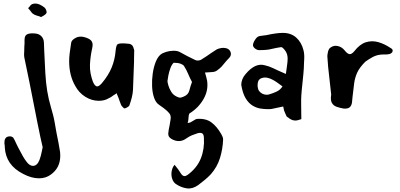

<svg xmlns="http://www.w3.org/2000/svg" viewBox="-20 -629 2248 1080"><path d="M211 -533Q207 -535 201.5 -537Q196 -539 188 -541Q173 -545 165 -552Q161 -554 158 -558.5Q155 -563 151 -568Q147 -573 143.5 -577Q140 -581 138 -583Q143 -587 151 -598Q159 -609 180 -609Q201 -609 230 -587Q236 -582 240 -571.5Q244 -561 241 -555Q238 -549 227 -542ZM199 374Q157 374 110 349Q13 300 7 201Q7 197 7 193.5Q7 190 6 186Q5 182 5 179Q5 176 5 172Q5 138 36 138Q47 138 55 146Q58 150 62.5 159.5Q67 169 74 184L83 202Q112 259 128 279Q146 304 165 304Q189 304 202 271Q210 250 216 219L220 199Q215 179 207 141.5Q199 104 188 49L182 18Q162 -86 146 -164.5Q130 -243 119 -295Q114 -315 116 -335L117 -370Q118 -375 118 -384Q118 -393 118 -404Q118 -429 132.5 -436Q147 -443 173 -441Q198 -440 212 -426Q226 -412 227 -390L229 -339Q232 -271 235 -217.5Q238 -164 245.5 -117.5Q253 -71 267 -24Q273 -4 278.5 17.5Q284 39 288 62Q292 85 294.5 99.5Q297 114 298 119Q304 149 308.5 171.5Q313 194 315 209Q317 217 318 226.5Q319 236 319 247Q319 315 266 353Q238 374 199 374Z M680 -19Q678 -19 671.5 -25.5Q665 -32 662 -37Q658 -45 654.5 -56Q651 -67 646 -80L638 -99L636 -105L633 -102L617 -92Q611 -87 604.5 -83Q598 -79 591 -76Q568 -62 536 -62Q496 -62 460 -84.5Q424 -107 403 -146Q369 -205 369 -285Q369 -305 372 -330Q375 -355 380 -386Q381 -401 399 -412Q415 -423 434 -423Q445 -423 455 -420Q480 -413 490.5 -403Q501 -393 501 -376Q501 -369 498 -355Q488 -310 486 -265Q485 -240 489.5 -216.5Q494 -193 502 -171Q513 -143 527 -143Q537 -143 553 -161Q590 -205 608 -249Q626 -293 630 -340Q633 -372 640 -379Q643 -382 653 -384Q658 -385 664.5 -385Q671 -385 679 -385Q697 -384 707 -382.5Q717 -381 723.5 -374Q730 -367 735 -347L734 -300Q734 -293 734 -281.5Q734 -270 733 -256L728 -122Q726 -86 707 -34Q705 -31 696 -25.5Q687 -20 680 -19Z M1095 412Q1063 435 1031 430.5Q999 426 969 406Q955 396 948.5 376.5Q942 357 945.5 335Q949 313 962 298Q973 311 982.5 324Q992 337 999 349Q1008 361 1016.5 361.5Q1025 362 1035 355Q1088 316 1109.5 262.5Q1131 209 1127 145Q1126 125 1116 120.5Q1106 116 1090 121Q1074 126 1059.5 132Q1045 138 1032 147Q1010 164 987.5 164.5Q965 165 944 152Q925 141 926.5 121.5Q928 102 934 76Q937 56 939.5 43Q942 30 938.5 19.5Q935 9 920 -5Q905 -19 874 -40Q856 -52 846.5 -80Q837 -108 835.5 -143.5Q834 -179 839 -214.5Q844 -250 855 -278.5Q866 -307 882 -321Q894 -331 914 -337Q934 -343 955 -343.5Q976 -344 990 -337Q1012 -325 1033.5 -313.5Q1055 -302 1077 -292Q1084 -288 1094 -288.5Q1104 -289 1111 -293Q1131 -305 1143 -313.5Q1155 -322 1167.5 -330.5Q1180 -339 1199 -351Q1209 -356 1222.5 -358.5Q1236 -361 1246 -359Q1269 -356 1276.5 -337.5Q1284 -319 1269 -303Q1254 -288 1245 -276.5Q1236 -265 1227 -255Q1218 -245 1200 -232Q1189 -224 1170.5 -223.5Q1152 -223 1133 -221Q1136 -210 1139.5 -198.5Q1143 -187 1145 -175Q1153 -121 1125 -72Q1097 -23 1049 7Q1043 10 1041.5 21Q1040 32 1039.5 43.5Q1039 55 1035 61Q1042 64 1052 59Q1062 54 1071.5 47.5Q1081 41 1087 40Q1137 36 1168.5 59Q1200 82 1225 126Q1229 133 1232 140.5Q1235 148 1235 156Q1233 209 1217.5 259.5Q1202 310 1166 351Q1151 367 1132.5 382.5Q1114 398 1095 412ZM973 -86Q986 -80 992 -79.5Q998 -79 1014 -86Q1039 -96 1045 -120Q1051 -144 1060 -168Q1048 -190 1038.5 -213Q1029 -236 1015 -258Q1009 -266 994.5 -271Q980 -276 957 -276Q946 -266 938.5 -245.5Q931 -225 927 -204.5Q923 -184 922 -173Q922 -166 927 -148.5Q932 -131 943 -113Q954 -95 973 -86Z M1641 49Q1626 49 1610 39Q1605 35 1601.5 32.5Q1598 30 1596 29Q1592 28 1586 12L1578 -7L1573 -30Q1545 -24 1528.5 -20.5Q1512 -17 1507 -16Q1500 -15 1494.5 -15Q1489 -15 1485 -15Q1467 -15 1444.5 -18.5Q1422 -22 1400 -35.5Q1378 -49 1361.5 -76.5Q1345 -104 1337 -152Q1338 -186 1362 -213Q1416 -277 1469 -262Q1492 -257 1515 -246Q1527 -240 1545 -232Q1563 -224 1588 -213L1592 -241Q1599 -289 1598 -299Q1598 -327 1583 -346Q1568 -365 1561 -364Q1548 -362 1535 -359.5Q1522 -357 1509 -354Q1485 -347 1438 -347Q1426 -347 1414 -356.5Q1402 -366 1403 -378Q1406 -395 1421 -414Q1431 -426 1446 -427Q1456 -429 1463.5 -429.5Q1471 -430 1477 -431Q1508 -438 1531.5 -441Q1555 -444 1571 -444Q1617 -444 1646.5 -417.5Q1676 -391 1687 -347Q1693 -325 1691 -293Q1690 -285 1690 -273Q1690 -261 1689 -245Q1688 -232 1686.5 -213Q1685 -194 1682 -168Q1679 -143 1677.5 -124.5Q1676 -106 1675 -93Q1674 -84 1674 -70.5Q1674 -57 1674 -40L1675 41Q1654 49 1641 49ZM1481 -96Q1483 -96 1486.5 -96.5Q1490 -97 1494 -98Q1518 -105 1537.5 -114.5Q1557 -124 1569 -143Q1533 -171 1510.5 -182Q1488 -193 1470 -193Q1463 -193 1453 -190Q1443 -187 1438 -181Q1429 -171 1429 -150Q1429 -132 1436 -119Q1453 -96 1481 -96Z M1915 -18Q1891 -22 1873 -28.5Q1855 -35 1846.5 -51Q1838 -67 1843 -97Q1838 -149 1831.5 -200.5Q1825 -252 1822 -303Q1820 -319 1825 -338Q1830 -357 1840 -362Q1858 -375 1880.5 -370Q1903 -365 1919 -345Q1934 -326 1946 -324.5Q1958 -323 1973 -341Q2004 -381 2038.5 -391.5Q2073 -402 2108 -392Q2143 -382 2177 -359Q2191 -352 2188.5 -341Q2186 -330 2171 -325Q2158 -322 2142.5 -322.5Q2127 -323 2116 -321Q2094 -318 2073.5 -306.5Q2053 -295 2035 -282Q2002 -249 1989 -220Q1976 -191 1972 -159Q1968 -127 1963 -84Q1962 -69 1960 -53Q1958 -37 1948.5 -27Q1939 -17 1915 -18Z"/></svg>

Font: Mansalva
Style: Regular
Weight: 400
Designer: Carolina Short
Foundry: Carolina Short
Version: Version 2.112; ttfautohint (v1.8.4.7-5d5b)